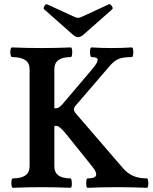

<svg xmlns="http://www.w3.org/2000/svg" viewBox="-20 -892 727 915"><path d="M42 3Q36.9 3 34.9 -8Q33 -19 34.9 -30.5Q36.9 -42 42 -42Q121 -42 121 -99V-563Q121 -620 37 -620Q32.5 -620 30.2 -631.5Q28 -643 30 -654.5Q32 -666 37.3 -666Q107.7 -663 177 -663Q248.4 -663 316.7 -666Q322 -666 323.5 -654.5Q325 -643 323.5 -631.5Q322 -620 317 -620Q239 -620 239 -563V-376H248Q253 -376 258.5 -379Q264 -382 270.5 -388Q277 -394 284 -403L420 -563Q446 -594 445.5 -607Q445 -620 416 -620Q412 -620 410 -631.5Q408 -643 409.5 -654.5Q411 -666 416 -666Q464.4 -663 511.6 -663Q560 -663 608 -666Q613 -666 614.5 -654.7Q616 -643.3 614.5 -631.7Q613 -620 608 -620Q567 -620 546 -611.5Q525 -603 504 -579L339 -387Q326 -371 339 -354L564 -93Q587 -66 614 -54Q641 -42 679.3 -42Q684 -42 686 -30.5Q688 -19 686.4 -8Q684.7 3 679.2 3Q609 0 539 0Q467 0 398 3Q393 3 391.5 -7.8Q390 -18.5 391.5 -30.3Q393 -42 398 -42Q423 -42 432 -48.5Q441 -55 437.5 -68Q434 -81 419 -99L293 -256Q278 -274 267 -283Q256 -292 251 -292H239V-99Q239 -42 315.6 -42Q320 -42 321.5 -30.5Q323 -19 322 -8Q321 3 315.6 3Q247 0 179 0Q110 0 42 3ZM352 -715Q341 -715 328 -726L190 -848Q185 -853 192 -863.5Q199 -874 203 -872L334 -812Q344 -807 352 -807Q360 -807 370 -812L500 -872Q505 -874 512.5 -863.5Q520 -853 515 -848L377 -726Q364 -715 352 -715Z"/></svg>

Font: Junicode VF
Style: Regular
Weight: 400
Designer: Peter S. Baker
Version: Version 2.213